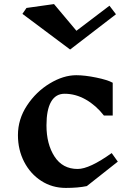

<svg xmlns="http://www.w3.org/2000/svg" viewBox="-20 -912 658 942"><path d="M533 -506V-345H490Q451 -395 401 -423.5Q351 -452 297 -452Q253 -452 230.5 -412.5Q208 -373 208 -297Q208 -205 247.5 -144Q287 -83 361 -83Q419 -83 528 -161L558 -119L406 1Q363 10 303 10Q236 10 182.5 -24.5Q129 -59 98.5 -118Q68 -177 68 -249Q68 -327 112.5 -394.5Q157 -462 224 -502.5Q291 -543 354 -543Q396 -543 452 -531.5Q508 -520 533 -506ZM324 -669 90 -844 110 -873 245 -892 355 -761 517 -884 549 -842Z"/></svg>

Font: Inknut Antiqua Medium
Style: Regular
Weight: 500
Designer: Claus Eggers Sørensen
Foundry: Claus Eggers Sørensen
Version: Version 1.003; ttfautohint (v1.8.2) -l 8 -r 50 -G 200 -x 14 